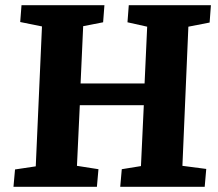

<svg xmlns="http://www.w3.org/2000/svg" viewBox="-20 -721 842 741"><path d="M535 -315H288L277 -81L360 -68L354 0H32L38 -67L118 -79L142 -619L58 -636L63 -701H383L378 -635L301 -620L291 -399H538L548 -618L472 -635L477 -701H794L789 -634L707 -618L684 -81L776 -69L770 0H444L450 -68L524 -80Z"/></svg>

Font: Literata
Style: Bold Italic
Weight: 700
Italic angle: -2°
Designer: Latin by Veronika Burian and Jose Scaglione. Greek by Irene Vlachou. Cyrillic by Vera Evstafieva
Foundry: TypeTogether
Version: Version 3.103;gftools[0.9.29]